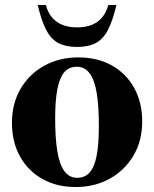

<svg xmlns="http://www.w3.org/2000/svg" viewBox="-20 -738 619 771"><path d="M290.5 -24Q320.5 -24 339.8 -45.2Q359 -66.5 368 -112.2Q377 -158 377 -232Q377 -311 368.5 -363.8Q360 -416.5 340.2 -443.2Q320.5 -470 288.5 -470Q258 -470 239 -449Q220 -428 210.8 -382Q201.5 -336 201.5 -262.5Q201.5 -183.5 210.2 -130.5Q219 -77.5 238.5 -50.8Q258 -24 290.5 -24ZM284 13Q207.5 13 150 -19.5Q92.5 -52 60.2 -110Q28 -168 28 -244.5Q28 -322 62.5 -381.2Q97 -440.5 157.5 -474Q218 -507.5 294.5 -507.5Q372 -507.5 429.5 -475Q487 -442.5 519 -384.5Q551 -326.5 551 -250Q551 -172.5 515.8 -113Q480.5 -53.5 420.2 -20.2Q360 13 284 13ZM289.5 -628Q322 -628 347 -637.5Q372 -647 389.2 -667Q406.5 -687 415 -718H447.5Q432.5 -654 413 -617Q393.5 -580 364 -564.8Q334.5 -549.5 289.5 -549.5Q244.5 -549.5 215 -564.8Q185.5 -580 166 -617Q146.5 -654 131.5 -718H164Q172.5 -687 189.8 -667Q207 -647 232.2 -637.5Q257.5 -628 289.5 -628Z"/></svg>

Font: Newsreader 60pt
Style: Bold
Weight: 700
Designer: Hugues Gentile
Foundry: Production Type
Version: Version 1.003